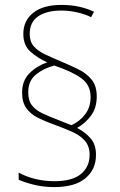

<svg xmlns="http://www.w3.org/2000/svg" viewBox="-20 -872 489 782"><path d="M70 -495Q70 -543 99.5 -573Q129 -603 172 -618Q131 -637 103 -662.5Q75 -688 75 -734Q75 -788 115.5 -820Q156 -852 230 -852Q269 -852 303 -844.5Q337 -837 363 -824L351 -802Q330 -813 297 -821Q264 -829 230 -829Q170 -829 135.5 -805.5Q101 -782 101 -734Q101 -702 118 -683Q135 -664 163.5 -650.5Q192 -637 228 -622Q266 -606 299.5 -589.5Q333 -573 353.5 -547.5Q374 -522 374 -479Q374 -433 351 -401.5Q328 -370 294 -351Q328 -333 349.5 -308Q371 -283 371 -241Q371 -182 328 -146Q285 -110 201 -110Q157 -110 118.5 -119.5Q80 -129 56 -140V-169Q87 -152 124.5 -143Q162 -134 201 -134Q275 -134 310 -163.5Q345 -193 345 -241Q345 -277 325.5 -299Q306 -321 273 -335.5Q240 -350 202 -364Q165 -377 135 -392Q105 -407 87.5 -431Q70 -455 70 -495ZM95 -496Q95 -462 110.5 -442.5Q126 -423 152.5 -410.5Q179 -398 213 -385L271 -362Q304 -377 326.5 -406Q349 -435 349 -477Q349 -526 311 -553.5Q273 -581 201 -605Q158 -594 126.5 -568.5Q95 -543 95 -496Z"/></svg>

Font: Noto Sans Telugu UI SemiCondensed Thin
Style: Regular
Weight: 100
Width: 4
Designer: Jelle Bosma - Monotype Design Team
Foundry: Monotype Imaging Inc.
Version: Version 2.005; ttfautohint (v1.8.4.7-5d5b)